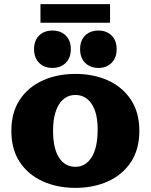

<svg xmlns="http://www.w3.org/2000/svg" viewBox="-20 -898 730 930"><path d="M176 -788V-878H513V-788ZM457 -569Q417 -569 392.5 -593.5Q368 -618 368 -660Q368 -702 392.5 -726Q417 -750 457 -750Q496 -750 520.5 -726Q545 -702 545 -660Q545 -618 520.5 -593.5Q496 -569 457 -569ZM234 -569Q194 -569 169.5 -593.5Q145 -618 145 -660Q145 -702 169.5 -726Q194 -750 234 -750Q274 -750 298.5 -726Q323 -702 323 -660Q323 -618 298.5 -593.5Q274 -569 234 -569ZM345 12Q257 12 186.5 -20Q116 -52 75.5 -113.5Q35 -175 35 -264Q35 -353 75.5 -414.5Q116 -476 186.5 -508Q257 -540 345 -540Q434 -540 504 -508Q574 -476 614.5 -414.5Q655 -353 655 -264Q655 -175 614.5 -113.5Q574 -52 504 -20Q434 12 345 12ZM345 -90Q395 -90 424 -136.5Q453 -183 453 -271Q453 -351 424 -394.5Q395 -438 345 -438Q295 -438 266 -392.5Q237 -347 237 -264Q237 -179 266 -134.5Q295 -90 345 -90Z"/></svg>

Font: Montagu Slab 16pt
Style: Bold
Weight: 700
Designer: Florian Karsten
Foundry: Florian Karsten
Version: Version 1.000; ttfautohint (v1.8.3)